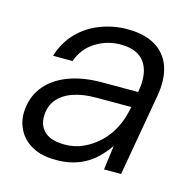

<svg xmlns="http://www.w3.org/2000/svg" viewBox="-83 -599 707 696"><g transform="rotate(15 270.5 -250.5)"><path d="M185 12Q130 12 95 -7.5Q60 -27 43.5 -58.5Q27 -90 28 -125Q30 -181 61 -221Q92 -261 146.5 -282Q201 -303 273 -303H409Q418 -353 408 -386.5Q398 -420 372 -436.5Q346 -453 304 -453Q253 -453 210.5 -426.5Q168 -400 150 -350H77Q93 -403 128.5 -439.5Q164 -476 212.5 -494.5Q261 -513 313 -513Q379 -513 420 -487.5Q461 -462 476 -416Q491 -370 480 -308L426 0H362L374 -91Q360 -71 342 -52Q324 -33 301 -18.5Q278 -4 249 4Q220 12 185 12ZM201 -50Q238 -50 270.5 -65Q303 -80 329 -105Q355 -130 371.5 -161.5Q388 -193 395 -226L399 -244H268Q216 -244 179 -230.5Q142 -217 122.5 -192Q103 -167 102 -132Q101 -94 125.5 -72Q150 -50 201 -50Z"/></g></svg>

Font: DM Sans 18pt Light
Style: Italic
Weight: 300
Italic angle: -10°
Designer: Colophon Foundry, Jonny Pinhorn
Foundry: Colophon Foundry
Version: Version 4.004;gftools[0.9.30]